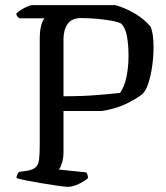

<svg xmlns="http://www.w3.org/2000/svg" viewBox="-20 -724 645 744"><path d="M242 0Q233 0 205.5 -4Q178 -8 144.5 -13.5Q111 -19 83 -24.5Q55 -30 44 -34Q44 -42 47.5 -48.5Q51 -55 54 -58L83 -62Q108 -66 118.5 -76Q129 -86 131.5 -106.5Q134 -127 134 -164V-571Q134 -608 140.5 -628.5Q147 -649 153 -653H55Q52 -655 48 -659.5Q44 -664 43 -671Q49 -678 61 -685.5Q73 -693 85.5 -698.5Q98 -704 104 -704H427Q467 -693 503.5 -671Q540 -649 564 -620Q575 -593 575 -541Q575 -504 569.5 -466.5Q564 -429 554.5 -400Q545 -371 531 -359Q512 -343 470.5 -322.5Q429 -302 375 -294H226V-135Q226 -110 220 -92Q214 -74 208 -67L314 -56Q316 -54 318.5 -48Q321 -42 321 -34Q307 -21 284 -10.5Q261 0 242 0ZM226 -351Q299 -351 354.5 -355.5Q410 -360 445 -364Q462 -387 470 -425.5Q478 -464 478 -509Q478 -549 472 -583Q466 -617 449 -633Q434 -640 407.5 -644.5Q381 -649 351 -651.5Q321 -654 294 -654Q258 -654 242 -631Q226 -608 226 -572Z"/></svg>

Font: Texturina 72pt Medium
Style: Regular
Weight: 500
Designer: Guillermo Torres Carreño
Foundry: Omnibus-Type
Version: Version 1.002; ttfautohint (v1.8.3)